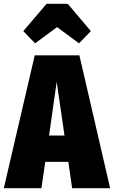

<svg xmlns="http://www.w3.org/2000/svg" viewBox="-40 -986 597 1006"><path d="M338 0 318 -138H197L177 0H-20L142 -696H376L537 0ZM217 -276H298L257 -557ZM144 -759 82 -823 204 -966H315L436 -823L374 -759L259 -844Z"/></svg>

Font: Fira Sans Extra Condensed Black
Style: Regular
Weight: 900
Width: 1
Designer: Carrois Corporate & Edenspiekermann AG
Foundry: Carrois Corporate GbR & Edenspiekermann AG
Version: Version 4.203